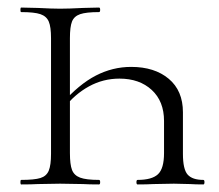

<svg xmlns="http://www.w3.org/2000/svg" viewBox="-20 -488 579 508"><path d="M464 -191V-81Q464 -40 476.5 -26Q489 -12 518 -12Q521 -12 521 -6Q521 0 518 0Q497 0 483 -1L440 -2L386 -1Q369 0 344 0Q341 0 341 -6Q341 -12 344 -12Q382 -12 398 -27Q414 -42 414 -83V-168Q414 -220 381.5 -250Q349 -280 296 -280Q253 -280 215.5 -259.5Q178 -239 149 -202L144 -214Q189 -265 233.5 -288Q278 -311 327 -311Q389 -311 426.5 -279.5Q464 -248 464 -191ZM242 -456Q208 -456 192 -450.5Q176 -445 170.5 -431Q165 -417 165 -387V-83Q165 -53 170.5 -38.5Q176 -24 192 -18Q208 -12 242 -12Q245 -12 245 -6Q245 0 242 0Q215 0 200 -1L139 -2L80 -1Q64 0 36 0Q34 0 34 -6Q34 -12 36 -12Q71 -12 87 -17Q103 -22 109 -36.5Q115 -51 115 -81V-387Q115 -417 109 -431Q103 -445 87 -450.5Q71 -456 36 -456Q34 -456 34 -462Q34 -468 36 -468L80 -467Q118 -465 139 -465Q162 -465 200 -467L242 -468Q245 -468 245 -462Q245 -456 242 -456Z"/></svg>

Font: Cormorant Unicase Light
Style: Regular
Weight: 300
Designer: Christian Thalmann (Catharsis Fonts)
Foundry: Catharsis Fonts
Version: Version 4.000